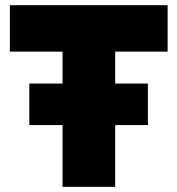

<svg xmlns="http://www.w3.org/2000/svg" viewBox="-20 -720 684 740"><path d="M93 -238V-398H221V-521H18V-700H626V-521H424V-398H550V-238H424V0H221V-238Z"/></svg>

Font: Georama ExtraCondensed Thin ExtraBold
Style: Regular
Weight: 800
Version: Version 1.001